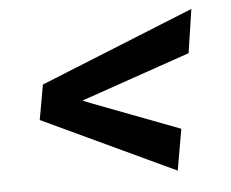

<svg xmlns="http://www.w3.org/2000/svg" viewBox="-41 -587 668 556"><g transform="rotate(-5 293.5 -309.5)"><path d="M68.8 -258.8 454.1 -78.1 475.1 -197.8 219.7 -294.9 196.8 -304.2 235.4 -317.4 515.1 -414.1 534.2 -541 86.9 -360.4Z"/></g></svg>

Font: Roboto Mono SemiBold
Style: Italic
Weight: 600
Italic angle: -10°
Monospace: yes
Designer: Google
Version: Version 3.000